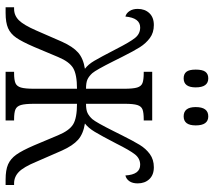

<svg xmlns="http://www.w3.org/2000/svg" viewBox="-60 -722 781 702"><g transform="rotate(90 331.0 -370.5)"><path d="M6 -31H12Q36 -31 53.5 -48.5Q71 -66 91 -112L132 -206Q150 -246 171.5 -265Q193 -284 231 -290Q215 -302 202 -324Q189 -346 159 -404Q133 -455 118 -473.5Q103 -492 80 -492Q45 -492 40 -438Q28 -441 20 -453Q12 -465 12 -483Q12 -509 27.5 -525.5Q43 -542 71 -542Q99 -542 118.5 -527.5Q138 -513 152 -491Q166 -469 188 -425L203 -395Q235 -331 247 -317Q258 -305 269.5 -299.5Q281 -294 304 -294V-433Q304 -466 299.5 -481Q295 -496 283 -500.5Q271 -505 246 -505H242V-536H420V-505H416Q391 -505 379.5 -500.5Q368 -496 363.5 -481.5Q359 -467 359 -436V-294Q381 -294 392.5 -299.5Q404 -305 415 -317Q427 -331 459 -395L474 -425Q495 -467 509 -490Q523 -513 543 -527.5Q563 -542 591 -542Q619 -542 634.5 -525.5Q650 -509 650 -483Q650 -464 642 -452.5Q634 -441 621 -438Q618 -492 582 -492Q559 -492 544 -473Q529 -454 504 -404Q476 -350 461.5 -326Q447 -302 431 -290Q469 -284 490.5 -265Q512 -246 530 -206L571 -112Q590 -66 608 -48.5Q626 -31 650 -31H656V0H636Q601 0 580.5 -9Q560 -18 545 -39Q530 -60 511 -104L474 -192Q457 -233 434 -247Q411 -261 359 -261V-105Q359 -71 363.5 -56Q368 -41 379.5 -36Q391 -31 416 -31H420V0H242V-31H246Q272 -31 283.5 -36Q295 -41 299.5 -56Q304 -71 304 -105V-261Q252 -261 228.5 -247Q205 -233 188 -192L151 -104Q132 -60 117.5 -39Q103 -18 82.5 -9Q62 0 27 0H6ZM234 -695Q234 -720 242 -730.5Q250 -741 266 -741Q299 -741 299 -695Q299 -651 266 -651Q250 -651 242 -661Q234 -671 234 -695ZM371 -695Q371 -741 405 -741Q438 -741 438 -695Q438 -651 405 -651Q371 -651 371 -695Z"/></g></svg>

Font: Noto Serif CondLight
Style: Regular
Weight: 300
Width: 3
Designer: Monotype Design Team
Foundry: Monotype Imaging Inc.
Version: Version 1.001